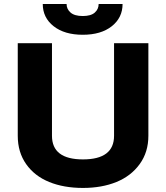

<svg xmlns="http://www.w3.org/2000/svg" viewBox="-20 -926 826 956"><path d="M68.4 -250V-710.9H238.8V-250Q238.8 -132.3 393.1 -132.3Q547.9 -132.3 547.9 -250V-710.9H718.8V-250Q718.8 -168.5 675.5 -108.9Q632.3 -49.3 559.6 -19.8Q486.8 9.8 393.1 9.8Q297.9 9.8 225.1 -19.8Q152.3 -49.3 110.4 -108.6Q68.4 -168 68.4 -250ZM192.9 -906.2H311.5Q311.5 -880.9 331.3 -863.5Q351.1 -846.2 392.1 -846.2Q432.6 -846.2 451.9 -863.3Q471.2 -880.4 471.2 -906.2H590.3Q590.3 -837.9 536.6 -795.4Q482.9 -752.9 392.1 -752.9Q301.3 -752.9 247.1 -795.4Q192.9 -837.9 192.9 -906.2Z"/></svg>

Font: Bert Sans Black
Style: Regular
Weight: 900
Designer: Christian Robertson, Adam Twardoch, & Cristiano Sobral
Foundry: Google
Version: Version 12.135;January 10, 2020;FontCreator 12.0.0.2547 64-b